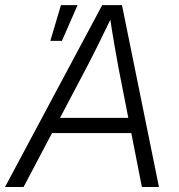

<svg xmlns="http://www.w3.org/2000/svg" viewBox="-46 -748 717 768"><path d="M-25.9 0 362.8 -727.5H441.9L589.8 0H521.5L427.7 -478Q420.4 -517.6 411.4 -569.8Q402.3 -622.1 391.1 -696.3H408.7Q373.5 -623.5 347.7 -571.3Q321.8 -519 300.3 -478L48.3 0ZM136.2 -215.8 146.5 -276.4H509.3L499 -215.8ZM155.3 -584.5 197.8 -727.5H264.2L201.7 -584.5Z"/></svg>

Font: Inter 24pt Light
Style: Italic
Weight: 300
Italic angle: -9.3988°
Designer: Rasmus Andersson
Foundry: rsms
Version: Version 4.001;git-66647c0bb